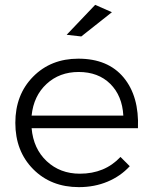

<svg xmlns="http://www.w3.org/2000/svg" viewBox="-20 -767 629 789"><path d="M439.9 -716.8 314 -617.2 253.9 -624 371.1 -747.1ZM301.8 -525.9Q423.8 -525.9 488 -448.5Q552.2 -371.1 546.9 -240.2H109.9Q117.2 -155.8 172.1 -104.5Q227.1 -53.2 308.1 -53.2Q410.6 -53.2 475.1 -122.1L513.2 -84Q475.6 -43 421.9 -20.5Q368.2 2 304.2 2Q189.5 2 116.2 -72Q43 -146 43 -262.2Q43 -377.9 116 -451.9Q189 -525.9 301.8 -525.9ZM109.9 -292H486.8Q482.4 -373.5 433.1 -422.4Q383.8 -471.2 303.2 -471.2Q224.6 -471.2 171.4 -422.1Q118.2 -373 109.9 -292Z"/></svg>

Font: Montserrat arm Light
Style: Regular
Weight: 300
Designer: Julieta Ulanovsky
Foundry: Julieta Ulanovsky
Version: Version 6.000;PS 006.000;hotconv 1.0.88;makeotf.lib2.5.64775